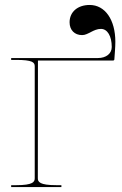

<svg xmlns="http://www.w3.org/2000/svg" viewBox="-20 -754 490 774"><path d="M25 -520V-512.5H45C111 -512.5 120 -502.5 120 -487V-35.5C120 -21 113.5 -7.5 45 -7.5H25V0H227.5V-7.5H207.5C139 -7.5 132.5 -21 132.5 -35.5L133 -510H436C439 -510 441 -512.5 441 -514.5C442.5 -537.5 445 -563.5 445 -585.5C445 -674.5 403.5 -734 341.5 -734C293 -734 260.5 -706 260.5 -664C260.5 -633 280.5 -612.5 311 -612.5C335.5 -612.5 356.5 -637.5 387 -637.5C413 -637.5 430.5 -608.5 430.5 -564.5C430.5 -538 408 -520 374.5 -520Z"/></svg>

Font: ZnikomitNo24
Style: Regular
Weight: 500
Designer: gluk
Foundry: gluk
Version: Version 0.55